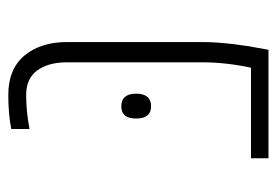

<svg xmlns="http://www.w3.org/2000/svg" viewBox="-124 -556 680 472"><g transform="rotate(-90 216.0 -320.0)"><path d="M218.8 -639.6Q282.2 -639.6 315.4 -599.9Q348.6 -560.1 348.6 -495.6V-162.6Q348.6 -129.4 343.8 -88.9Q338.9 -48.3 334 -24.4L329.6 0H63V-43H285.6Q298.8 -105 298.8 -162.6V-495.6Q298.8 -540.5 279.1 -568.1Q259.3 -595.7 218.5 -595.7Q177.7 -595.7 134.8 -587.4V-632.3Q171.4 -639.6 218.8 -639.6ZM190.4 -361.8Q221.7 -361.8 221.7 -325.2Q221.7 -288.6 190.4 -288.6Q160.6 -288.6 160.6 -325.2Q160.6 -361.8 190.4 -361.8Z"/></g></svg>

Font: Open Sans Hebrew Light
Style: Regular
Weight: 300
Foundry: Ascender Corporation, Yanek Iontef
Version: Version 2.001;PS 002.001;hotconv 1.0.70;makeotf.lib2.5.58329